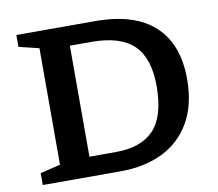

<svg xmlns="http://www.w3.org/2000/svg" viewBox="-78 -799 1012 891"><g transform="rotate(-10 428.0 -353.5)"><path d="M53.5 0V-56L148.5 -79V-628L53.5 -651V-707H424Q609.5 -707 704 -620.2Q798.5 -533.5 798.5 -368Q798.5 -248.5 751.5 -166.2Q704.5 -84 619.5 -42Q534.5 0 419.5 0ZM653.5 -361.5Q653.5 -491.5 591 -553.2Q528.5 -615 390.5 -615H289.5V-92H416Q533.5 -92 593.5 -155.2Q653.5 -218.5 653.5 -361.5Z"/></g></svg>

Font: Newsreader Caption Medium
Style: Regular
Weight: 500
Designer: Hugues Gentile
Foundry: Production Type
Version: Version 1.001